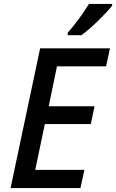

<svg xmlns="http://www.w3.org/2000/svg" viewBox="-20 -961 593 981"><path d="M34 0 185 -714H542L522 -622H271L229 -418H463L444 -327H209L160 -93H411L391 0ZM326 -794Q343 -813 363 -838.5Q383 -864 402 -891.5Q421 -919 435 -941H553V-932Q543 -919 524 -898.5Q505 -878 482.5 -856Q460 -834 437.5 -814.5Q415 -795 396 -781H326Z"/></svg>

Font: Noto Sans Display Medium
Style: Italic
Weight: 500
Italic angle: -12°
Designer: Monotype Design Team
Foundry: Monotype Imaging Inc.
Version: Version 2.003